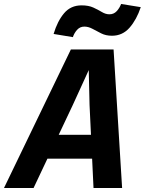

<svg xmlns="http://www.w3.org/2000/svg" viewBox="-51 -947 729 967"><path d="M103 -148 129 -268H533L508 -148ZM306 -698H521L564 0H420L400 -419L396 -594L316 -419L118 0H-31ZM316 -760 219 -776Q238 -840 271.5 -880Q305 -920 360 -920Q395 -920 419 -909Q443 -898 462 -886.5Q481 -875 500 -875Q522 -875 536.5 -890.5Q551 -906 559 -927L658 -911Q637 -848 601.5 -807.5Q566 -767 513 -767Q482 -767 458.5 -779Q435 -791 414.5 -802Q394 -813 374 -813Q352 -813 337.5 -797Q323 -781 316 -760Z"/></svg>

Font: Azeret Mono Thin SemiBold
Style: Italic
Weight: 600
Italic angle: -12°
Version: Version 1.002